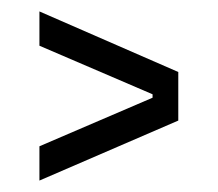

<svg xmlns="http://www.w3.org/2000/svg" viewBox="-20 -492 381 336"><path d="M49 -176V-236L247 -321V-327L49 -412V-472L292 -366V-281Z"/></svg>

Font: Bricolage Grotesque 12pt Condensed ExtraLight
Style: Regular
Weight: 200
Width: 3
Designer: Mathieu Triay
Foundry: Atelier Triay
Version: Version 1.001; ttfautohint (v1.8.4.7-5d5b);gftools[0.9.33.de